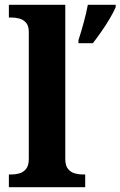

<svg xmlns="http://www.w3.org/2000/svg" viewBox="-20 -780 502 800"><path d="M17 0V-53H29Q44 -53 60.5 -57.5Q77 -62 88.5 -76Q100 -90 100 -118V-646Q100 -673 88 -686Q76 -699 59.5 -703Q43 -707 29 -707H17V-760H252V-118Q252 -90 263.5 -76Q275 -62 292 -57.5Q309 -53 323 -53H335V0ZM307 -613Q317 -643 328.5 -685Q340 -727 346 -760H462V-750Q453 -729 437 -702Q421 -675 402.5 -648.5Q384 -622 367 -600H307Z"/></svg>

Font: Noto Serif Oriya
Style: Bold
Weight: 700
Designer: David Williams
Foundry: Google LLC, David Williams
Version: Version 1.051; ttfautohint (v1.8.4.7-5d5b)